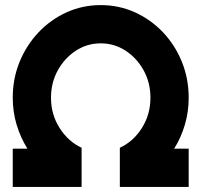

<svg xmlns="http://www.w3.org/2000/svg" viewBox="-20 -733 790 753"><path d="M30 0V-150H87.5Q60.5 -193 45.2 -243.8Q30 -294.5 30 -350Q30 -425 57 -490.8Q84 -556.5 131.5 -606.5Q179 -656.5 241.5 -684.8Q304 -713 375 -713Q446.5 -713 509 -684.8Q571.5 -656.5 619 -606.5Q666.5 -556.5 693.2 -490.8Q720 -425 720 -350Q720 -294.5 705 -243.8Q690 -193 663 -150H720V0H450V-153.5Q503 -178 536.5 -231Q570 -284 570 -350Q570 -408.5 543.5 -456.8Q517 -505 472.8 -534Q428.5 -563 375 -563Q321.5 -563 277.2 -534Q233 -505 206.5 -456.8Q180 -408.5 180 -350Q180 -284 213.8 -231Q247.5 -178 300 -153.5V0Z"/></svg>

Font: Urbanist Black
Style: Regular
Weight: 900
Designer: Corey Hu
Foundry: Corey Hu
Version: Version 1.330; ttfautohint (v1.8.4.7-5d5b)